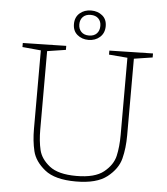

<svg xmlns="http://www.w3.org/2000/svg" viewBox="-59 -941 872 1001"><g transform="rotate(5 377.0 -440.5)"><path d="M718 -693V-672L621 -657V-256Q621 -189 607 -134Q593 -79 538.5 -36Q484 7 375 7Q265 7 212 -36Q159 -79 146.5 -131.5Q134 -184 134 -247V-658L37 -667V-688L264 -693V-672L167 -657V-247Q167 -186 178 -140Q189 -94 234.5 -58Q280 -22 375 -22Q472 -22 518.5 -59.5Q565 -97 576 -145Q587 -193 587 -256V-659L490 -667V-688ZM294 -810Q294 -846 318 -867Q342 -888 378 -888Q412 -888 436 -868.5Q460 -849 460 -813Q460 -777 436 -755.5Q412 -734 376 -734Q342 -734 318 -754Q294 -774 294 -810ZM432 -812Q432 -836 417.5 -850.5Q403 -865 377 -865Q351 -865 336.5 -850Q322 -835 322 -811Q322 -787 336.5 -772Q351 -757 377 -757Q403 -757 417.5 -772Q432 -787 432 -812Z"/></g></svg>

Font: Bitter Pro ExtraLight
Style: Regular
Weight: 275
Designer: Sol Matas, and Bitter project Authors
Foundry: Sol Matas
Version: Version 1.010